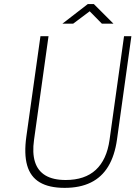

<svg xmlns="http://www.w3.org/2000/svg" viewBox="-20 -898 678 928"><path d="M292.5 10Q217 10 172 -16.8Q127 -43.5 111.2 -98.8Q95.5 -154 107.5 -239L175.5 -723H214.5L144.5 -222Q135.5 -159 149 -115.8Q162.5 -72.5 199.5 -50.2Q236.5 -28 297.5 -28Q390 -28 443 -77Q496 -126 509.5 -222L579.5 -723H615L545.5 -224Q534.5 -145.5 503 -93.5Q471.5 -41.5 419 -15.8Q366.5 10 292.5 10ZM281.5 -783.5 404.5 -878.5H433.5L528.5 -783.5H472.5L413.5 -843.5L333.5 -783.5Z"/></svg>

Font: Public Sans Thin Thin
Style: Italic
Weight: 250
Italic angle: -8°
Version: Version 2.001